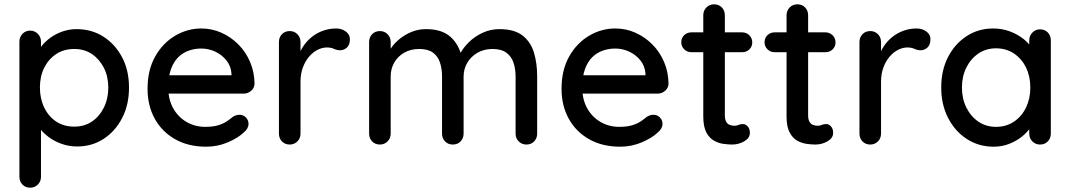

<svg xmlns="http://www.w3.org/2000/svg" viewBox="-20 -670 4961 890"><path d="M335 -535Q405 -535 459.5 -500Q514 -465 546 -404.5Q578 -344 578 -264Q578 -184 546 -122.5Q514 -61 460 -26Q406 9 338 9Q300 9 266 -3Q232 -15 206 -34.5Q180 -54 163.5 -76Q147 -98 143 -117L170 -130V149Q170 171 155.5 185.5Q141 200 120 200Q98 200 84 185.5Q70 171 70 149V-477Q70 -498 84 -513Q98 -528 120 -528Q141 -528 155.5 -513Q170 -498 170 -477V-408L154 -417Q157 -436 173 -456.5Q189 -477 213.5 -495Q238 -513 269.5 -524Q301 -535 335 -535ZM324 -443Q276 -443 240.5 -419.5Q205 -396 185 -356Q165 -316 165 -264Q165 -213 185 -171.5Q205 -130 240.5 -106.5Q276 -83 324 -83Q371 -83 406 -106.5Q441 -130 461.5 -171.5Q482 -213 482 -264Q482 -315 461.5 -355.5Q441 -396 406 -419.5Q371 -443 324 -443Z M936 10Q853 10 792 -24.5Q731 -59 697.5 -119.5Q664 -180 664 -258Q664 -346 699.5 -408.5Q735 -471 792 -504.5Q849 -538 913 -538Q962 -538 1006 -518.5Q1050 -499 1084.5 -464.5Q1119 -430 1139 -383.5Q1159 -337 1160 -282Q1159 -262 1144 -249Q1129 -236 1109 -236H720L696 -321H1072L1053 -303V-328Q1051 -363 1030 -389.5Q1009 -416 978 -430.5Q947 -445 913 -445Q883 -445 855.5 -435.5Q828 -426 806.5 -405Q785 -384 772.5 -349.5Q760 -315 760 -264Q760 -209 783 -168Q806 -127 845 -104.5Q884 -82 931 -82Q968 -82 992 -89.5Q1016 -97 1032 -108Q1048 -119 1060 -129Q1075 -138 1090 -138Q1108 -138 1120 -125.5Q1132 -113 1132 -96Q1132 -74 1110 -56Q1083 -30 1035.5 -10Q988 10 936 10Z M1323 0Q1301 0 1287 -14.5Q1273 -29 1273 -51V-475Q1273 -497 1287 -511.5Q1301 -526 1323 -526Q1344 -526 1358.5 -511.5Q1373 -497 1373 -475V-363L1363 -406Q1371 -434 1387.5 -458Q1404 -482 1427 -500Q1450 -518 1478.5 -528Q1507 -538 1538 -538Q1564 -538 1583 -524Q1602 -510 1602 -489Q1602 -462 1588 -449.5Q1574 -437 1557 -437Q1542 -437 1528 -443.5Q1514 -450 1495 -450Q1474 -450 1452 -439Q1430 -428 1412 -406.5Q1394 -385 1383.5 -356Q1373 -327 1373 -291V-51Q1373 -29 1358.5 -14.5Q1344 0 1323 0Z M1955 -535Q2029 -535 2069 -498.5Q2109 -462 2122 -400L2106 -405L2113 -421Q2126 -447 2152.5 -473.5Q2179 -500 2216 -517.5Q2253 -535 2295 -535Q2364 -535 2402 -505.5Q2440 -476 2455 -426.5Q2470 -377 2470 -316V-51Q2470 -29 2456 -14.5Q2442 0 2420 0Q2399 0 2384.5 -14.5Q2370 -29 2370 -51V-315Q2370 -350 2360.5 -379Q2351 -408 2327.5 -425.5Q2304 -443 2263 -443Q2224 -443 2193.5 -425.5Q2163 -408 2146 -379Q2129 -350 2129 -315V-51Q2129 -29 2115 -14.5Q2101 0 2079 0Q2057 0 2043 -14.5Q2029 -29 2029 -51V-316Q2029 -351 2019.5 -380Q2010 -409 1987 -426Q1964 -443 1923 -443Q1884 -443 1854 -426Q1824 -409 1807.5 -380Q1791 -351 1791 -316V-51Q1791 -29 1776.5 -14.5Q1762 0 1741 0Q1719 0 1705 -14.5Q1691 -29 1691 -51V-475Q1691 -497 1705 -511.5Q1719 -526 1741 -526Q1762 -526 1776.5 -511.5Q1791 -497 1791 -475V-416L1772 -405Q1779 -427 1795 -450Q1811 -473 1835.5 -492Q1860 -511 1890 -523Q1920 -535 1955 -535Z M2855 10Q2772 10 2711 -24.5Q2650 -59 2616.5 -119.5Q2583 -180 2583 -258Q2583 -346 2618.5 -408.5Q2654 -471 2711 -504.5Q2768 -538 2832 -538Q2881 -538 2925 -518.5Q2969 -499 3003.5 -464.5Q3038 -430 3058 -383.5Q3078 -337 3079 -282Q3078 -262 3063 -249Q3048 -236 3028 -236H2639L2615 -321H2991L2972 -303V-328Q2970 -363 2949 -389.5Q2928 -416 2897 -430.5Q2866 -445 2832 -445Q2802 -445 2774.5 -435.5Q2747 -426 2725.5 -405Q2704 -384 2691.5 -349.5Q2679 -315 2679 -264Q2679 -209 2702 -168Q2725 -127 2764 -104.5Q2803 -82 2850 -82Q2887 -82 2911 -89.5Q2935 -97 2951 -108Q2967 -119 2979 -129Q2994 -138 3009 -138Q3027 -138 3039 -125.5Q3051 -113 3051 -96Q3051 -74 3029 -56Q3002 -30 2954.5 -10Q2907 10 2855 10Z M3185 -520H3420Q3440 -520 3453.5 -506.5Q3467 -493 3467 -473Q3467 -454 3453.5 -441Q3440 -428 3420 -428H3185Q3165 -428 3151.5 -441.5Q3138 -455 3138 -474Q3138 -494 3151.5 -507Q3165 -520 3185 -520ZM3290 -650Q3312 -650 3326 -635.5Q3340 -621 3340 -599V-135Q3340 -117 3346 -106Q3352 -95 3362.5 -91Q3373 -87 3384 -87Q3395 -87 3403.5 -91Q3412 -95 3424 -95Q3436 -95 3446 -84Q3456 -73 3456 -54Q3456 -30 3430 -15Q3404 0 3374 0Q3357 0 3334 -3Q3311 -6 3289.5 -18Q3268 -30 3254 -56.5Q3240 -83 3240 -131V-599Q3240 -621 3254.5 -635.5Q3269 -650 3290 -650Z M3571 -520H3806Q3826 -520 3839.5 -506.5Q3853 -493 3853 -473Q3853 -454 3839.5 -441Q3826 -428 3806 -428H3571Q3551 -428 3537.5 -441.5Q3524 -455 3524 -474Q3524 -494 3537.5 -507Q3551 -520 3571 -520ZM3676 -650Q3698 -650 3712 -635.5Q3726 -621 3726 -599V-135Q3726 -117 3732 -106Q3738 -95 3748.5 -91Q3759 -87 3770 -87Q3781 -87 3789.5 -91Q3798 -95 3810 -95Q3822 -95 3832 -84Q3842 -73 3842 -54Q3842 -30 3816 -15Q3790 0 3760 0Q3743 0 3720 -3Q3697 -6 3675.5 -18Q3654 -30 3640 -56.5Q3626 -83 3626 -131V-599Q3626 -621 3640.5 -635.5Q3655 -650 3676 -650Z M4014 0Q3992 0 3978 -14.5Q3964 -29 3964 -51V-475Q3964 -497 3978 -511.5Q3992 -526 4014 -526Q4035 -526 4049.5 -511.5Q4064 -497 4064 -475V-363L4054 -406Q4062 -434 4078.5 -458Q4095 -482 4118 -500Q4141 -518 4169.5 -528Q4198 -538 4229 -538Q4255 -538 4274 -524Q4293 -510 4293 -489Q4293 -462 4279 -449.5Q4265 -437 4248 -437Q4233 -437 4219 -443.5Q4205 -450 4186 -450Q4165 -450 4143 -439Q4121 -428 4103 -406.5Q4085 -385 4074.5 -356Q4064 -327 4064 -291V-51Q4064 -29 4049.5 -14.5Q4035 0 4014 0Z M4801 -534Q4823 -534 4837 -519.5Q4851 -505 4851 -483V-51Q4851 -29 4837 -14.5Q4823 0 4801 0Q4780 0 4765.5 -14.5Q4751 -29 4751 -51V-123L4772 -120Q4772 -102 4757.5 -80Q4743 -58 4718 -37.5Q4693 -17 4659 -3.5Q4625 10 4586 10Q4517 10 4462 -25.5Q4407 -61 4375 -123Q4343 -185 4343 -264Q4343 -345 4375 -406.5Q4407 -468 4461.5 -503Q4516 -538 4583 -538Q4626 -538 4662.5 -524Q4699 -510 4726 -488Q4753 -466 4767.5 -441.5Q4782 -417 4782 -395L4751 -392V-483Q4751 -504 4765.5 -519Q4780 -534 4801 -534ZM4597 -82Q4644 -82 4680 -106Q4716 -130 4736 -171.5Q4756 -213 4756 -264Q4756 -316 4736 -357Q4716 -398 4680 -422Q4644 -446 4597 -446Q4551 -446 4515.5 -422Q4480 -398 4459.5 -357Q4439 -316 4439 -264Q4439 -213 4459.5 -171.5Q4480 -130 4515.5 -106Q4551 -82 4597 -82Z"/></svg>

Font: Quicksand SemiBold
Style: Regular
Weight: 600
Designer: Andrew Paglinawan
Foundry: Andrew Paglinawan
Version: Version 3.006